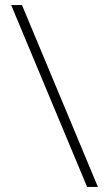

<svg xmlns="http://www.w3.org/2000/svg" viewBox="-20 -735 430 755"><path d="M365 0H322.5L24 -715H66.5Z"/></svg>

Font: Newsreader Display SemiBold
Style: Regular
Weight: 600
Designer: Hugues Gentile
Foundry: Production Type
Version: Version 1.001